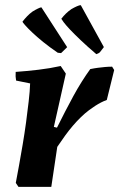

<svg xmlns="http://www.w3.org/2000/svg" viewBox="-20 -729 465 749"><path d="M52.1 0 41.6 -15.5Q47.1 -44.3 54.1 -82.9Q61.1 -121.5 68.4 -164.7Q75.7 -207.8 81.6 -251Q87.4 -294.3 91.9 -333.7Q96.5 -373.2 97.5 -403.6L42.8 -414.7Q39.8 -430.5 41.2 -448.5Q83.8 -451.5 129.8 -456.9Q175.7 -462.4 216.8 -471.5L236.8 -441.8L190.1 -234L202.3 -231Q218.5 -263.2 234.3 -294.2Q250.2 -325.1 266.3 -354.5Q282.3 -383.9 298.9 -410.2Q315.5 -436.6 332.1 -459.5Q348.7 -462.9 362.3 -464.6Q375.9 -466.4 389.4 -467.6Q402.8 -468.9 417.4 -468.9L425.4 -455.9L396.6 -339Q385.6 -335.1 374.1 -329.2Q362.7 -323.3 351.2 -315.9Q339.8 -308.5 327.8 -299.6Q311.7 -287.5 296.1 -272.4Q280.4 -257.3 264.8 -239.1Q249.2 -220.9 234.1 -200.1Q219 -179.3 203.4 -156L180.1 0ZM355.8 -517.7Q321.2 -547.2 295.6 -571.5Q270.1 -595.8 253.3 -613.5Q236.6 -631.3 228.4 -642.3Q220.2 -653.4 219.2 -655.8Q227.9 -667 237.1 -676Q246.4 -685.1 258.4 -693.4Q269.1 -699.7 279.9 -704.5Q290.7 -709.3 295.2 -708.8L385.2 -545.3L369.4 -524.8Q367.5 -523.1 363.7 -521Q359.9 -518.8 355.8 -517.7ZM218.2 -521.8 205.2 -523.3Q173.9 -544.7 148.6 -565.1Q123.4 -585.6 105.5 -602.6Q87.7 -619.5 77.9 -630.8Q68 -642 67.6 -644.4Q76.2 -655.6 85.8 -665.6Q95.3 -675.6 106.8 -683.9Q117.6 -690.7 128.1 -695.7Q138.6 -700.8 141.6 -700.3L242 -545Z"/></svg>

Font: Labrada
Style: Italic
Weight: 400
Italic angle: -7°
Designer: Mercedes Jáuregui
Foundry: Omnibus-Type Team
Version: Version 1.000